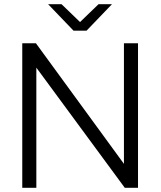

<svg xmlns="http://www.w3.org/2000/svg" viewBox="-20 -894 766 914"><path d="M392 -748 513 -874H449L361 -789L273 -874H209L330 -748ZM151 -688H86V0H153V-572L574 0H637V-688H570V-114Z"/></svg>

Font: Roundo
Style: Regular
Weight: 400
Designer: Shiva Nallaperumal
Foundry: Indian Type Foundry
Version: Version 2.000